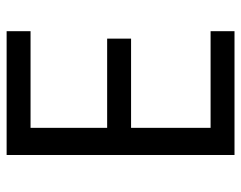

<svg xmlns="http://www.w3.org/2000/svg" viewBox="-96 -650 745 594"><g transform="rotate(-90 277.0 -352.5)"><path d="M95 0V-705H478V-631H179V-394H455V-320H179V-74H478V0Z"/></g></svg>

Font: Nunito Sans 7pt Condensed
Style: Regular
Weight: 400
Width: 3
Designer: Vernon Adams
Foundry: Vernon Adams
Version: Version 3.101;gftools[0.9.27]